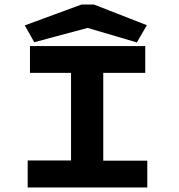

<svg xmlns="http://www.w3.org/2000/svg" viewBox="-20 -826 790 846"><path d="M102 0V-119H293V-505H112V-623H620V-505H435V-118H629V0ZM131 -640 89 -714 339 -806H394L627 -715L583 -639L366 -703Z"/></svg>

Font: Inconsolata ExtraExpanded Black
Style: Regular
Weight: 900
Width: 8
Monospace: yes
Designer: Raph Levien, Cyreal, Brenton Simpson
Foundry: Raph Levien, Cyreal, Google
Version: Version 3.001; ttfautohint (v1.8.2.53-6de2)